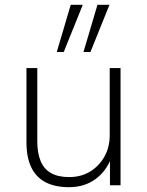

<svg xmlns="http://www.w3.org/2000/svg" viewBox="-20 -770 613 798"><path d="M267 8Q208 8 168.5 -13Q129 -34 109.5 -75.5Q90 -117 90 -178V-487H135V-182Q135 -135 148.5 -101.5Q162 -68 191.5 -51Q221 -34 267 -34Q317 -34 354.5 -57Q392 -80 414 -119Q436 -158 436 -208V-487H481V0H437V-117H444Q422 -58 376 -25Q330 8 267 8ZM327 -554 385 -750H435L356 -554ZM216 -554 274 -750H324L245 -554Z"/></svg>

Font: Nunito Sans 10pt ExtraLight
Style: Regular
Weight: 250
Designer: Vernon Adams
Foundry: Vernon Adams
Version: Version 3.101;gftools[0.9.27]